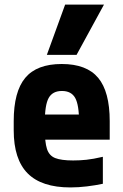

<svg xmlns="http://www.w3.org/2000/svg" viewBox="-20 -810 540 840"><path d="M288 10Q162 10 101 -51.5Q40 -113 40 -240V-280Q40 -409 90.5 -469.5Q141 -530 250 -530Q359 -530 409.5 -469.5Q460 -409 460 -280V-199H108V-309H350L326 -274Q326 -351 309 -381.5Q292 -412 251 -412Q210 -412 193 -381.5Q176 -351 176 -274V-246Q176 -188 185.5 -158.5Q195 -129 221.5 -118.5Q248 -108 300 -108Q329 -108 358 -111Q387 -114 430 -124V-6Q397 1 360 5.5Q323 10 288 10ZM315 -570H185L265 -790H435Z"/></svg>

Font: M PLUS 1 Code
Style: Regular
Weight: 400
Designer: Coji Morishita
Foundry: UNDERFOREST DESIGN
Version: Version 1.005